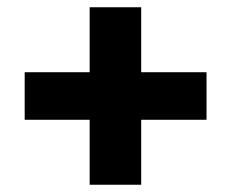

<svg xmlns="http://www.w3.org/2000/svg" viewBox="-20 -548 637 529"><path d="M48 -218V-349H227V-528H369V-349H549V-218H369V-39H227V-218Z"/></svg>

Font: Lexend
Style: Bold
Weight: 700
Designer: Bonnie Shaver-Troup, Thomas Jockin
Foundry: Lexend
Version: Version 1.007; ttfautohint (v1.8.3)